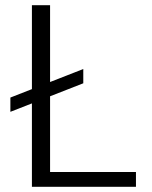

<svg xmlns="http://www.w3.org/2000/svg" viewBox="-20 -720 585 740"><path d="M20 -289V-344L301 -454V-399ZM103 0V-700H173V-57H504V0Z"/></svg>

Font: DM Sans 18pt Light
Style: Regular
Weight: 300
Designer: Colophon Foundry, Jonny Pinhorn
Foundry: Colophon Foundry
Version: Version 4.004;gftools[0.9.30]